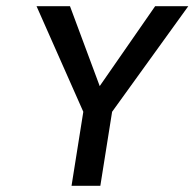

<svg xmlns="http://www.w3.org/2000/svg" viewBox="-20 -600 628 620"><path d="M98 -580 249 -239 211 0H304L342 -239L588 -580H481L302 -322L206 -580Z"/></svg>

Font: Charger Sport
Style: BdNrwObl
Weight: 700
Designer: Jasper
Foundry: Cannot Into Space Fonts
Version: Version 1.1